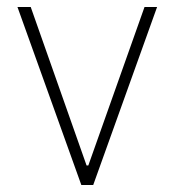

<svg xmlns="http://www.w3.org/2000/svg" viewBox="-20 -530 500 550"><path d="M213 0 30 -510H68L228 -56H233L394 -510H430L247 0Z"/></svg>

Font: Saira Thin SemiCondensed
Style: Regular
Weight: 100
Width: 4
Version: Version 1.101